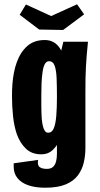

<svg xmlns="http://www.w3.org/2000/svg" viewBox="-20 -711 465 897"><path d="M191 166Q145 166 112 154.5Q79 143 61.5 121Q44 99 44 69Q44 64 44 60Q44 56 44 52L158 36Q157 40 157 43Q157 46 157 50Q157 59 161 65Q165 71 174.5 74.5Q184 78 198 78Q218 78 228 68.5Q238 59 242 43Q246 27 246 8Q246 -18 246 -60Q246 -102 246 -157Q246 -212 246 -277Q246 -323 248.5 -358.5Q251 -394 255.5 -422Q260 -450 265.5 -472.5Q271 -495 276 -516H391Q387 -479 385 -451.5Q383 -424 381.5 -399.5Q380 -375 379.5 -346Q379 -317 379 -278Q379 -235 379 -204Q379 -173 379 -146Q379 -119 379 -89Q379 -59 379 -19Q379 15 371.5 48Q364 81 344 108Q324 135 287 150.5Q250 166 191 166ZM173 10Q129 10 101.5 -16Q74 -42 59 -83Q46 -121 41 -167.5Q36 -214 36 -262Q36 -291 38 -318Q40 -345 45 -371Q50 -397 58 -419Q75 -467 107 -495.5Q139 -524 189 -524Q227 -524 251 -497Q275 -470 287 -410Q299 -350 299 -250L246 -259Q246 -307 244.5 -344.5Q243 -382 235.5 -403.5Q228 -425 209 -425Q196 -425 188.5 -410Q181 -395 178 -368Q175 -346 174 -319.5Q173 -293 173 -264Q173 -243 173 -224Q173 -205 173.5 -188Q174 -171 175 -156Q177 -136 180.5 -121.5Q184 -107 190 -99Q196 -91 205 -91Q223 -91 231.5 -112Q240 -133 243 -170.5Q246 -208 246 -257L299 -250Q299 -233 296 -201.5Q293 -170 285 -134Q277 -98 263 -65Q249 -32 227 -11Q205 10 173 10ZM275 -571 163 -573 72 -642 101 -690 219 -636 340 -691 373 -644Z"/></svg>

Font: Truculenta Black
Style: Regular
Weight: 900
Version: Version 1.002